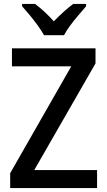

<svg xmlns="http://www.w3.org/2000/svg" viewBox="-20 -961 546 981"><path d="M476 0H32V-76L344 -622H41V-714H468V-637L155 -92H476ZM205 -781Q193 -803 173.5 -830Q154 -857 132.5 -883Q111 -909 93 -929V-941H159Q182 -924 207 -901Q232 -878 255 -852Q305 -904 354 -941H420V-929Q403 -909 381 -883.5Q359 -858 339 -831Q319 -804 307 -781Z"/></svg>

Font: Noto Sans Georgian SemiCondensed Medium
Style: Regular
Weight: 500
Width: 4
Designer: Monotype Design Team, Akaki Razmadze
Foundry: Google LLC
Version: Version 2.005; ttfautohint (v1.8.4.7-5d5b)